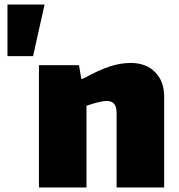

<svg xmlns="http://www.w3.org/2000/svg" viewBox="-20 -828 791 848"><path d="M176 -808V-804L126 -580H13V-808ZM152 -540H329L339 -480H346Q417 -519 465 -534.5Q513 -550 557 -550Q625 -550 665 -509.5Q705 -469 705 -401V0H495V-328Q495 -357 484 -369.5Q473 -382 453 -382Q435 -382 410 -375.5Q385 -369 362 -361V0H152Z"/></svg>

Font: Encode Sans Narrow
Style: Black
Weight: 900
Designer: Pablo Impallari, Andres Torresi
Foundry: Pablo Impallari, Andres Torresi
Version: Version 1.000; ttfautohint (v1.00) -l 8 -r 50 -G 200 -x 14 -